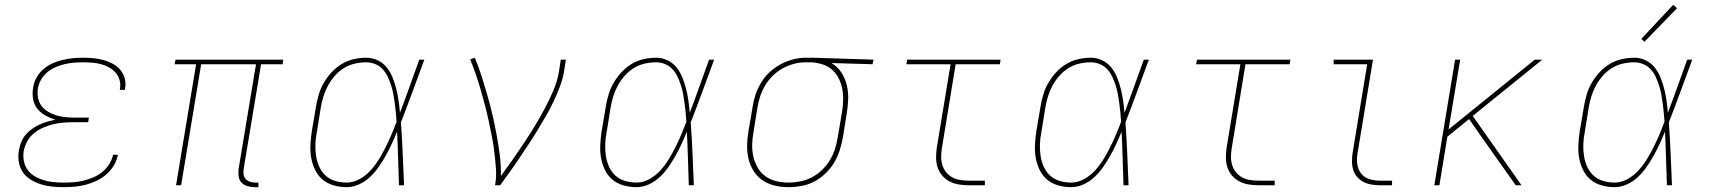

<svg xmlns="http://www.w3.org/2000/svg" viewBox="-20 -767 7090 795"><path d="M243 8Q219 8 195 5.5Q171 3 149 -4Q127 -11 107.5 -23Q88 -35 75 -53.5Q62 -72 58 -95.5Q54 -119 58 -143Q61 -160 67 -176.5Q73 -193 84.5 -207Q96 -221 111 -232Q126 -243 142 -250.5Q158 -258 175 -263Q192 -268 209 -271Q187 -278 167.5 -289Q148 -300 134.5 -317Q121 -334 117 -357Q113 -380 117 -403Q120 -425 131 -445Q142 -465 159 -480Q176 -495 197 -504.5Q218 -514 239.5 -519Q261 -524 282 -526Q303 -528 324 -528Q346 -528 367 -526Q388 -524 408 -518.5Q428 -513 446 -503.5Q464 -494 477 -479Q490 -464 496 -444Q502 -424 498 -403Q498 -401 497.5 -399Q497 -397 497 -395H476Q476 -397 476.5 -398.5Q477 -400 477 -402Q480 -420 474.5 -437.5Q469 -455 457.5 -467.5Q446 -480 430.5 -488.5Q415 -497 397.5 -501.5Q380 -506 361.5 -507.5Q343 -509 324 -509Q306 -509 286.5 -507.5Q267 -506 248 -501.5Q229 -497 210.5 -489Q192 -481 176 -468Q160 -455 150 -437Q140 -419 137 -401Q134 -381 137.5 -362Q141 -343 152 -328.5Q163 -314 179 -304.5Q195 -295 213 -289.5Q231 -284 250.5 -282Q270 -280 290 -280H348L345 -261H287Q266 -261 245 -259.5Q224 -258 202.5 -253Q181 -248 160 -239Q139 -230 121.5 -216Q104 -202 93 -182Q82 -162 78 -141Q75 -120 79 -99.5Q83 -79 95 -63Q107 -47 124 -37Q141 -27 160.5 -21Q180 -15 201 -13Q222 -11 243 -11Q264 -11 284.5 -12.5Q305 -14 325.5 -19Q346 -24 366 -32.5Q386 -41 403 -54.5Q420 -68 432 -87Q444 -106 448 -126H468Q464 -103 451.5 -82Q439 -61 420.5 -45Q402 -29 380 -18.5Q358 -8 335 -2Q312 4 289 6Q266 8 243 8Z M1034 8Q1019 8 1004 3.5Q989 -1 979.5 -11.5Q970 -22 968 -37.5Q966 -53 968 -68L1040 -501H813L730 0H709L792 -501H703L707 -520H1153L1150 -501H1061L989 -68Q987 -57 988.5 -45.5Q990 -34 997 -26Q1004 -18 1015 -14.5Q1026 -11 1037 -11H1050V8Z M1415 8Q1388 8 1361.5 0.5Q1335 -7 1315.5 -23.5Q1296 -40 1284.5 -64Q1273 -88 1268.5 -114Q1264 -140 1265.5 -168Q1267 -196 1271 -223L1288 -323Q1292 -349 1299.5 -374.5Q1307 -400 1320.5 -423.5Q1334 -447 1353 -467.5Q1372 -488 1395 -502Q1418 -516 1444.5 -522Q1471 -528 1497 -528Q1522 -528 1544.5 -517Q1567 -506 1582 -487Q1597 -468 1606 -445Q1615 -422 1621 -398.5Q1627 -375 1630.5 -350Q1634 -325 1636 -300Q1657 -355 1676.5 -410Q1696 -465 1716 -520H1737Q1713 -455 1689 -389.5Q1665 -324 1640 -260Q1645 -195 1647.5 -130Q1650 -65 1653 0H1632Q1630 -55 1628.5 -110.5Q1627 -166 1624 -222Q1614 -197 1602.5 -172Q1591 -147 1577.5 -123Q1564 -99 1548.5 -76.5Q1533 -54 1512.5 -34.5Q1492 -15 1466.5 -3.5Q1441 8 1415 8ZM1415 -11Q1443 -11 1469 -25.5Q1495 -40 1514.5 -61.5Q1534 -83 1549 -107.5Q1564 -132 1577 -158Q1590 -184 1601 -210Q1612 -236 1622 -263Q1621 -282 1619 -301.5Q1617 -321 1614.5 -340Q1612 -359 1608.5 -378Q1605 -397 1599 -415Q1593 -433 1585 -450Q1577 -467 1564.5 -480.5Q1552 -494 1534 -501.5Q1516 -509 1496 -509Q1473 -509 1449 -503.5Q1425 -498 1404 -485Q1383 -472 1366 -452.5Q1349 -433 1337.5 -411.5Q1326 -390 1319 -367Q1312 -344 1308 -320L1292 -220Q1287 -196 1286 -171Q1285 -146 1288.5 -122.5Q1292 -99 1301.5 -77.5Q1311 -56 1327.5 -40.5Q1344 -25 1367.5 -18Q1391 -11 1415 -11Z M2030 0Q2036 -34 2033.5 -68.5Q2031 -103 2027 -136.5Q2023 -170 2016.5 -203Q2010 -236 2003 -268.5Q1996 -301 1987.5 -333Q1979 -365 1970 -396.5Q1961 -428 1950 -459.5Q1939 -491 1927 -521L1946 -528Q1962 -490 1974.5 -450.5Q1987 -411 1998.5 -371Q2010 -331 2019.5 -290Q2029 -249 2036.5 -207.5Q2044 -166 2049.5 -124Q2055 -82 2054 -38Q2079 -72 2103 -106.5Q2127 -141 2150 -175.5Q2173 -210 2194.5 -245.5Q2216 -281 2235.5 -317.5Q2255 -354 2271 -391.5Q2287 -429 2294 -468L2302 -520H2323L2315 -468Q2309 -436 2297 -405Q2285 -374 2270.5 -343.5Q2256 -313 2239 -284Q2222 -255 2204.5 -226Q2187 -197 2168 -168.5Q2149 -140 2130 -111.5Q2111 -83 2091 -55.5Q2071 -28 2051 0Z M2615 8Q2588 8 2561.5 0.5Q2535 -7 2515.5 -23.5Q2496 -40 2484.5 -64Q2473 -88 2468.5 -114Q2464 -140 2465.5 -168Q2467 -196 2471 -223L2488 -323Q2492 -349 2499.5 -374.5Q2507 -400 2520.5 -423.5Q2534 -447 2553 -467.5Q2572 -488 2595 -502Q2618 -516 2644.5 -522Q2671 -528 2697 -528Q2722 -528 2744.5 -517Q2767 -506 2782 -487Q2797 -468 2806 -445Q2815 -422 2821 -398.5Q2827 -375 2830.5 -350Q2834 -325 2836 -300Q2857 -355 2876.5 -410Q2896 -465 2916 -520H2937Q2913 -455 2889 -389.5Q2865 -324 2840 -260Q2845 -195 2847.5 -130Q2850 -65 2853 0H2832Q2830 -55 2828.5 -110.5Q2827 -166 2824 -222Q2814 -197 2802.5 -172Q2791 -147 2777.5 -123Q2764 -99 2748.5 -76.5Q2733 -54 2712.5 -34.5Q2692 -15 2666.5 -3.5Q2641 8 2615 8ZM2615 -11Q2643 -11 2669 -25.5Q2695 -40 2714.5 -61.5Q2734 -83 2749 -107.5Q2764 -132 2777 -158Q2790 -184 2801 -210Q2812 -236 2822 -263Q2821 -282 2819 -301.5Q2817 -321 2814.5 -340Q2812 -359 2808.5 -378Q2805 -397 2799 -415Q2793 -433 2785 -450Q2777 -467 2764.5 -480.5Q2752 -494 2734 -501.5Q2716 -509 2696 -509Q2673 -509 2649 -503.5Q2625 -498 2604 -485Q2583 -472 2566 -452.5Q2549 -433 2537.5 -411.5Q2526 -390 2519 -367Q2512 -344 2508 -320L2492 -220Q2487 -196 2486 -171Q2485 -146 2488.5 -122.5Q2492 -99 2501.5 -77.5Q2511 -56 2527.5 -40.5Q2544 -25 2567.5 -18Q2591 -11 2615 -11Z M3245 8Q3216 8 3188 1.5Q3160 -5 3137.5 -20.5Q3115 -36 3100.5 -59Q3086 -82 3079.5 -109Q3073 -136 3073.5 -165Q3074 -194 3079 -223L3096 -323Q3100 -350 3108.5 -375.5Q3117 -401 3131.5 -425Q3146 -449 3167 -468.5Q3188 -488 3212.5 -501Q3237 -514 3263.5 -521Q3290 -528 3317 -528Q3320 -528 3323.5 -528Q3327 -528 3331 -528Q3335 -528 3339 -528Q3343 -528 3347 -528L3597 -520L3593 -501L3423 -506Q3447 -492 3463 -468Q3479 -444 3486 -415.5Q3493 -387 3492 -357Q3491 -327 3486 -297L3470 -197Q3465 -170 3456.5 -143.5Q3448 -117 3433.5 -93Q3419 -69 3397.5 -48.5Q3376 -28 3351 -15Q3326 -2 3298.5 3Q3271 8 3245 8ZM3245 -11Q3269 -11 3294 -16Q3319 -21 3342 -33Q3365 -45 3384 -63.5Q3403 -82 3416.5 -104.5Q3430 -127 3437.5 -151Q3445 -175 3449 -200L3466 -300Q3470 -324 3471 -348.5Q3472 -373 3468 -396Q3464 -419 3454 -440Q3444 -461 3427.5 -476.5Q3411 -492 3388.5 -499.5Q3366 -507 3342 -509H3328Q3325 -509 3321.5 -509Q3318 -509 3315 -509Q3291 -509 3267 -502.5Q3243 -496 3221 -484Q3199 -472 3180 -453.5Q3161 -435 3148 -413Q3135 -391 3127.5 -367.5Q3120 -344 3116 -320L3100 -220Q3095 -194 3094.5 -168Q3094 -142 3099.5 -118Q3105 -94 3117.5 -72.5Q3130 -51 3149.5 -37Q3169 -23 3194 -17Q3219 -11 3245 -11Z M3989 0Q3969 0 3948.5 -3.5Q3928 -7 3910.5 -16.5Q3893 -26 3880.5 -41Q3868 -56 3862 -75Q3856 -94 3856 -114.5Q3856 -135 3859 -156L3916 -501H3733L3736 -520H4123L4120 -501H3937L3880 -153Q3877 -135 3877 -117.5Q3877 -100 3882 -83.5Q3887 -67 3897.5 -54Q3908 -41 3922.5 -33Q3937 -25 3954.5 -22Q3972 -19 3989 -19H4058V0Z M4415 8Q4388 8 4361.5 0.5Q4335 -7 4315.5 -23.5Q4296 -40 4284.5 -64Q4273 -88 4268.5 -114Q4264 -140 4265.5 -168Q4267 -196 4271 -223L4288 -323Q4292 -349 4299.5 -374.5Q4307 -400 4320.5 -423.5Q4334 -447 4353 -467.5Q4372 -488 4395 -502Q4418 -516 4444.5 -522Q4471 -528 4497 -528Q4522 -528 4544.5 -517Q4567 -506 4582 -487Q4597 -468 4606 -445Q4615 -422 4621 -398.5Q4627 -375 4630.5 -350Q4634 -325 4636 -300Q4657 -355 4676.5 -410Q4696 -465 4716 -520H4737Q4713 -455 4689 -389.5Q4665 -324 4640 -260Q4645 -195 4647.5 -130Q4650 -65 4653 0H4632Q4630 -55 4628.5 -110.5Q4627 -166 4624 -222Q4614 -197 4602.5 -172Q4591 -147 4577.5 -123Q4564 -99 4548.5 -76.5Q4533 -54 4512.5 -34.5Q4492 -15 4466.5 -3.5Q4441 8 4415 8ZM4415 -11Q4443 -11 4469 -25.5Q4495 -40 4514.5 -61.5Q4534 -83 4549 -107.5Q4564 -132 4577 -158Q4590 -184 4601 -210Q4612 -236 4622 -263Q4621 -282 4619 -301.5Q4617 -321 4614.5 -340Q4612 -359 4608.5 -378Q4605 -397 4599 -415Q4593 -433 4585 -450Q4577 -467 4564.5 -480.5Q4552 -494 4534 -501.5Q4516 -509 4496 -509Q4473 -509 4449 -503.5Q4425 -498 4404 -485Q4383 -472 4366 -452.5Q4349 -433 4337.5 -411.5Q4326 -390 4319 -367Q4312 -344 4308 -320L4292 -220Q4287 -196 4286 -171Q4285 -146 4288.5 -122.5Q4292 -99 4301.5 -77.5Q4311 -56 4327.5 -40.5Q4344 -25 4367.5 -18Q4391 -11 4415 -11Z M5189 0Q5169 0 5148.5 -3.5Q5128 -7 5110.5 -16.5Q5093 -26 5080.5 -41Q5068 -56 5062 -75Q5056 -94 5056 -114.5Q5056 -135 5059 -156L5116 -501H4933L4936 -520H5323L5320 -501H5137L5080 -153Q5077 -135 5077 -117.5Q5077 -100 5082 -83.5Q5087 -67 5097.5 -54Q5108 -41 5122.5 -33Q5137 -25 5154.5 -22Q5172 -19 5189 -19H5258V0Z M5694 0Q5676 0 5658 -3Q5640 -6 5625 -14Q5610 -22 5599 -35Q5588 -48 5583 -64.5Q5578 -81 5578 -99Q5578 -117 5581 -136L5641 -501H5502V-520H5665L5601 -132Q5597 -110 5600 -87.5Q5603 -65 5616 -48.5Q5629 -32 5650 -25.5Q5671 -19 5694 -19H5744V0Z M5919 0 6005 -520H6026L5978 -231L6335 -520H6366L6078 -287L6280 0H6256L6111 -205L6063 -274L5973 -201L5940 0Z M6665 8Q6638 8 6611.5 0.5Q6585 -7 6565.5 -23.5Q6546 -40 6534.5 -64Q6523 -88 6518.5 -114Q6514 -140 6515.5 -168Q6517 -196 6521 -223L6538 -323Q6542 -349 6549.5 -374.5Q6557 -400 6570.5 -423.5Q6584 -447 6603 -467.5Q6622 -488 6645 -502Q6668 -516 6694.5 -522Q6721 -528 6747 -528Q6772 -528 6794.5 -517Q6817 -506 6832 -487Q6847 -468 6856 -445Q6865 -422 6871 -398.5Q6877 -375 6880.5 -350Q6884 -325 6886 -300Q6907 -355 6926.5 -410Q6946 -465 6966 -520H6987Q6963 -455 6939 -389.5Q6915 -324 6890 -260Q6895 -195 6897.5 -130Q6900 -65 6903 0H6882Q6880 -55 6878.5 -110.5Q6877 -166 6874 -222Q6864 -197 6852.5 -172Q6841 -147 6827.5 -123Q6814 -99 6798.5 -76.5Q6783 -54 6762.5 -34.5Q6742 -15 6716.5 -3.5Q6691 8 6665 8ZM6665 -11Q6693 -11 6719 -25.5Q6745 -40 6764.5 -61.5Q6784 -83 6799 -107.5Q6814 -132 6827 -158Q6840 -184 6851 -210Q6862 -236 6872 -263Q6871 -282 6869 -301.5Q6867 -321 6864.5 -340Q6862 -359 6858.5 -378Q6855 -397 6849 -415Q6843 -433 6835 -450Q6827 -467 6814.5 -480.5Q6802 -494 6784 -501.5Q6766 -509 6746 -509Q6723 -509 6699 -503.5Q6675 -498 6654 -485Q6633 -472 6616 -452.5Q6599 -433 6587.5 -411.5Q6576 -390 6569 -367Q6562 -344 6558 -320L6542 -220Q6537 -196 6536 -171Q6535 -146 6538.5 -122.5Q6542 -99 6551.5 -77.5Q6561 -56 6577.5 -40.5Q6594 -25 6617.5 -18Q6641 -11 6665 -11ZM6789 -594 6776 -606 6908 -747 6924 -733Z"/></svg>

Font: Iosevka Etoile Thin Oblique
Style: Regular
Weight: 100
Italic angle: -9°
Designer: Belleve Invis
Foundry: Belleve Invis
Version: Version 15.5.2; ttfautohint (v1.8.4)